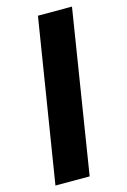

<svg xmlns="http://www.w3.org/2000/svg" viewBox="-132 -767 668 1008"><g transform="rotate(-15 202.0 -262.5)"><path d="M39 180 181 -705H366L225 180Z"/></g></svg>

Font: Nunito Sans 7pt Expanded Black
Style: Italic
Weight: 900
Width: 7
Italic angle: -9°
Designer: Vernon Adams
Foundry: Vernon Adams
Version: Version 3.101;gftools[0.9.27]